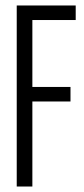

<svg xmlns="http://www.w3.org/2000/svg" viewBox="-20 -680 305 700"><path d="M41 0V-660H256V-607H98V-363H237V-310H98V0Z"/></svg>

Font: Bricolage Grotesque 48pt Condensed ExtraLight
Style: Regular
Weight: 200
Width: 3
Designer: Mathieu Triay
Foundry: Atelier Triay
Version: Version 1.000; ttfautohint (v1.8.4.7-5d5b);gftools[0.9.32]